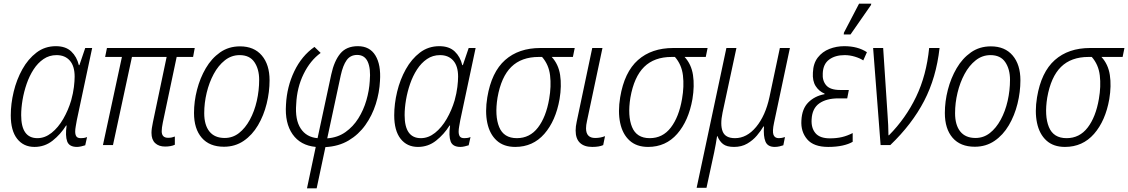

<svg xmlns="http://www.w3.org/2000/svg" viewBox="-20 -795 6181 1052"><path d="M169 10Q109 10 74 -34.5Q39 -79 39 -163Q39 -226 55 -292.5Q71 -359 102.5 -415.5Q134 -472 180 -507Q226 -542 286 -542Q340 -542 370.5 -513Q401 -484 412 -438H415L447 -532H485L401 -137Q398 -119 395 -103Q392 -87 392 -74Q392 -57 398.5 -47.5Q405 -38 423 -38Q430 -38 438.5 -39Q447 -40 457 -44L447 1Q438 4 425 7Q412 10 402 10Q359 10 348 -20.5Q337 -51 345 -107H342Q312 -59 268.5 -24.5Q225 10 169 10ZM185 -38Q226 -38 262.5 -67Q299 -96 326.5 -143.5Q354 -191 370 -245Q381 -285 385 -318.5Q389 -352 389 -375Q389 -433 362.5 -463Q336 -493 290 -493Q250 -493 218.5 -471.5Q187 -450 164 -414.5Q141 -379 126 -335.5Q111 -292 103.5 -247.5Q96 -203 96 -164Q96 -38 185 -38Z M885 8Q850 8 830 -11Q810 -30 810 -67Q810 -78 812 -93Q814 -108 818 -126L893 -483H703L599 0H544L648 -483H556L566 -532H1047L1038 -483H948L872 -123Q866 -94 866 -76Q866 -40 901 -40Q913 -40 922 -42Q931 -44 938 -47V-2Q928 3 914 5.5Q900 8 885 8Z M1207 9Q1128 9 1085.5 -40Q1043 -89 1043 -176Q1043 -239 1059.5 -303Q1076 -367 1107.5 -421Q1139 -475 1186 -508Q1233 -541 1295 -541Q1372 -541 1414.5 -491Q1457 -441 1457 -355Q1457 -291 1441 -226.5Q1425 -162 1393.5 -108.5Q1362 -55 1315 -23Q1268 9 1207 9ZM1211 -39Q1255 -39 1289.5 -66Q1324 -93 1349 -139Q1374 -185 1387 -242Q1400 -299 1400 -358Q1400 -416 1374 -454.5Q1348 -493 1293 -493Q1248 -493 1212 -464.5Q1176 -436 1151 -389.5Q1126 -343 1112.5 -287Q1099 -231 1099 -175Q1099 -110 1127.5 -74.5Q1156 -39 1211 -39Z M1662 237 1710 10Q1626 2 1583 -59.5Q1540 -121 1547 -222Q1552 -320 1592.5 -404.5Q1633 -489 1703 -538L1737 -505Q1680 -464 1643.5 -389.5Q1607 -315 1603 -225Q1596 -139 1627.5 -91Q1659 -43 1720 -38L1795 -387Q1811 -461 1844.5 -501.5Q1878 -542 1941 -542Q2006 -542 2037 -491Q2068 -440 2062 -352Q2059 -288 2039 -225Q2019 -162 1982 -110Q1945 -58 1890.5 -25.5Q1836 7 1763 11L1715 237ZM1773 -37Q1830 -41 1872.5 -71Q1915 -101 1943.5 -146.5Q1972 -192 1987.5 -245.5Q2003 -299 2006 -351Q2012 -419 1995 -456.5Q1978 -494 1937 -494Q1900 -494 1879.5 -465.5Q1859 -437 1847 -382Z M2270 10Q2210 10 2175 -34.5Q2140 -79 2140 -163Q2140 -226 2156 -292.5Q2172 -359 2203.5 -415.5Q2235 -472 2281 -507Q2327 -542 2387 -542Q2441 -542 2471.5 -513Q2502 -484 2513 -438H2516L2548 -532H2586L2502 -137Q2499 -119 2496 -103Q2493 -87 2493 -74Q2493 -57 2499.5 -47.5Q2506 -38 2524 -38Q2531 -38 2539.5 -39Q2548 -40 2558 -44L2548 1Q2539 4 2526 7Q2513 10 2503 10Q2460 10 2449 -20.5Q2438 -51 2446 -107H2443Q2413 -59 2369.5 -24.5Q2326 10 2270 10ZM2286 -38Q2327 -38 2363.5 -67Q2400 -96 2427.5 -143.5Q2455 -191 2471 -245Q2482 -285 2486 -318.5Q2490 -352 2490 -375Q2490 -433 2463.5 -463Q2437 -493 2391 -493Q2351 -493 2319.5 -471.5Q2288 -450 2265 -414.5Q2242 -379 2227 -335.5Q2212 -292 2204.5 -247.5Q2197 -203 2197 -164Q2197 -38 2286 -38Z M2803 10Q2740 10 2701.5 -25Q2663 -60 2650 -121.5Q2637 -183 2650 -262Q2673 -400 2747.5 -466Q2822 -532 2941 -532H3129L3119 -483H3003Q3040 -443 3049 -384Q3058 -325 3046 -252Q3025 -133 2962.5 -61.5Q2900 10 2803 10ZM2812 -38Q2883 -38 2927.5 -96Q2972 -154 2989 -253Q3001 -322 2994 -381.5Q2987 -441 2950 -483H2932Q2837 -483 2781.5 -428.5Q2726 -374 2706 -260Q2690 -160 2715 -99Q2740 -38 2812 -38Z M3225 10Q3181 10 3157.5 -12.5Q3134 -35 3134 -80Q3134 -102 3140 -129L3225 -532H3281L3196 -131Q3191 -109 3191 -92Q3191 -39 3241 -39Q3270 -39 3295 -49L3285 0Q3274 5 3259 7.5Q3244 10 3225 10Z M3531 10Q3468 10 3429.5 -25Q3391 -60 3378 -121.5Q3365 -183 3378 -262Q3401 -400 3475.5 -466Q3550 -532 3669 -532H3857L3847 -483H3731Q3768 -443 3777 -384Q3786 -325 3774 -252Q3753 -133 3690.5 -61.5Q3628 10 3531 10ZM3540 -38Q3611 -38 3655.5 -96Q3700 -154 3717 -253Q3729 -322 3722 -381.5Q3715 -441 3678 -483H3660Q3565 -483 3509.5 -428.5Q3454 -374 3434 -260Q3418 -160 3443 -99Q3468 -38 3540 -38Z M3797 234 3960 -532H4015L3939 -178Q3925 -112 3939.5 -75Q3954 -38 4007 -38Q4072 -38 4123 -99.5Q4174 -161 4196 -263L4253 -532H4308L4221 -122Q4211 -75 4218 -56.5Q4225 -38 4247 -38Q4264 -38 4281 -44L4272 1Q4264 4 4251 7Q4238 10 4225 10Q4186 10 4174 -19.5Q4162 -49 4166 -102H4163Q4149 -78 4127 -52Q4105 -26 4074 -8Q4043 10 4002 10Q3962 10 3942 -5.5Q3922 -21 3911 -49H3909Q3906 -29 3902 -6.5Q3898 16 3893 40L3851 234Z M4518 10Q4438 10 4402.5 -32Q4367 -74 4371 -135Q4374 -199 4409 -234Q4444 -269 4498 -279V-282Q4467 -295 4449 -323.5Q4431 -352 4434 -397Q4436 -448 4461 -480Q4486 -512 4524.5 -527Q4563 -542 4606 -542Q4680 -542 4730 -509L4710 -464Q4692 -476 4664 -484.5Q4636 -493 4608 -493Q4556 -493 4523 -468.5Q4490 -444 4488 -393Q4485 -353 4507 -327.5Q4529 -302 4583 -302H4631L4622 -256H4574Q4508 -256 4469 -228.5Q4430 -201 4427 -141Q4424 -94 4448 -65.5Q4472 -37 4527 -37Q4564 -37 4593.5 -44Q4623 -51 4652 -66V-18Q4630 -5 4596 2.5Q4562 10 4518 10ZM4603 -606 4604 -616 4687 -775H4754L4752 -767L4640 -606Z M4805 0 4764 -532H4819L4843 -167Q4845 -142 4846.5 -109.5Q4848 -77 4848 -54H4851Q4943 -147 4999.5 -264.5Q5056 -382 5071 -532H5128Q5110 -370 5043.5 -242Q4977 -114 4858 0Z M5321 9Q5242 9 5199.5 -40Q5157 -89 5157 -176Q5157 -239 5173.5 -303Q5190 -367 5221.5 -421Q5253 -475 5300 -508Q5347 -541 5409 -541Q5486 -541 5528.5 -491Q5571 -441 5571 -355Q5571 -291 5555 -226.5Q5539 -162 5507.5 -108.5Q5476 -55 5429 -23Q5382 9 5321 9ZM5325 -39Q5369 -39 5403.5 -66Q5438 -93 5463 -139Q5488 -185 5501 -242Q5514 -299 5514 -358Q5514 -416 5488 -454.5Q5462 -493 5407 -493Q5362 -493 5326 -464.5Q5290 -436 5265 -389.5Q5240 -343 5226.5 -287Q5213 -231 5213 -175Q5213 -110 5241.5 -74.5Q5270 -39 5325 -39Z M5815 10Q5752 10 5713.5 -25Q5675 -60 5662 -121.5Q5649 -183 5662 -262Q5685 -400 5759.5 -466Q5834 -532 5953 -532H6141L6131 -483H6015Q6052 -443 6061 -384Q6070 -325 6058 -252Q6037 -133 5974.5 -61.5Q5912 10 5815 10ZM5824 -38Q5895 -38 5939.5 -96Q5984 -154 6001 -253Q6013 -322 6006 -381.5Q5999 -441 5962 -483H5944Q5849 -483 5793.5 -428.5Q5738 -374 5718 -260Q5702 -160 5727 -99Q5752 -38 5824 -38Z"/></svg>

Font: Noto Sans SemiCondensed Light
Style: Italic
Weight: 300
Width: 4
Italic angle: -12°
Designer: Monotype Design Team
Foundry: Monotype Imaging Inc.
Version: Version 2.013; ttfautohint (v1.8.4.7-5d5b)